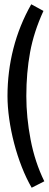

<svg xmlns="http://www.w3.org/2000/svg" viewBox="-20 -739 227 897"><path d="M128 138Q103 95 82 41.5Q61 -12 46 -69.5Q31 -127 23 -184Q15 -241 15 -290Q15 -404 42.5 -512Q70 -620 126 -719L183 -688Q138 -590 120.5 -494.5Q103 -399 103 -290Q103 -191 123 -86.5Q143 18 187 108Z"/></svg>

Font: Osterbar
Style: Regular
Weight: 500
Width: 3
Designer: Peter Wiegel, Basierend auf Erbar schmal-halbfette Grotesk v. Jacob Erbar
Foundry: Peter Wiegel
Version: Version 1.0